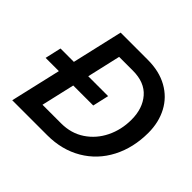

<svg xmlns="http://www.w3.org/2000/svg" viewBox="-167 -895 1086 1086"><g transform="rotate(45 376.0 -352.0)"><path d="M439 -704Q530 -704 596.5 -667Q663 -630 698 -564Q733 -498 733 -414Q733 -295 684 -200.5Q635 -106 545 -53Q455 0 338 0H58L128 -303H22L44 -400H151L221 -704ZM346 -103Q426 -103 486.5 -143.5Q547 -184 580 -251.5Q613 -319 613 -399Q613 -489 564.5 -545Q516 -601 422 -601H312L266 -400H425L403 -303H243L197 -103Z"/></g></svg>

Font: CBA Beacon Sans Bold
Style: Italic
Weight: 700
Italic angle: -13°
Designer: Wei Huang
Foundry: Wei Huang
Version: Version 1.002